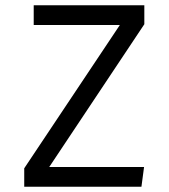

<svg xmlns="http://www.w3.org/2000/svg" viewBox="-20 -709 640 729"><path d="M167 -75H527L517 0H72V-70L435 -614H108V-689H528V-617Z"/></svg>

Font: Fira Mono
Style: Regular
Weight: 400
Designer: Carrois Corporate & Edenspiekermann AG
Foundry: Carrois Corporate GbR & Edenspiekermann AG
Version: Version 3.206;PS 003.206;hotconv 1.0.70;makeotf.lib2.5.58329